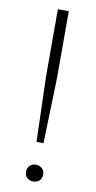

<svg xmlns="http://www.w3.org/2000/svg" viewBox="-86 -778 413 823"><g transform="rotate(10 120.5 -367.0)"><path d="M105.5 -164 97 -448V-740H144.5V-448L136 -164ZM120.5 5.5Q104 5.5 93.8 -4.2Q83.5 -14 83.5 -30.5Q83.5 -47.5 93.8 -57.5Q104 -67.5 120.5 -67.5Q137 -67.5 147.5 -57.2Q158 -47 158 -30.5Q158 -14 147.5 -4.2Q137 5.5 120.5 5.5Z"/></g></svg>

Font: Encode Sans Semi Expanded ExtraLight
Style: Regular
Weight: 200
Width: 6
Designer: Multiple Designers
Foundry: Impallari Type
Version: Version 3.000; ttfautohint (v1.8.3) -l 8 -r 50 -G 200 -x 14 